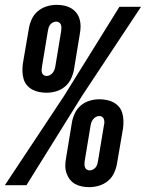

<svg xmlns="http://www.w3.org/2000/svg" viewBox="-46 -763 601 791"><path d="M146 -381Q130 -381 115 -384Q100 -387 87 -394Q74 -401 64.5 -412.5Q55 -424 51 -438.5Q47 -453 46.5 -468.5Q46 -484 48 -500L73 -646Q76 -665 85 -684.5Q94 -704 110.5 -717.5Q127 -731 147 -737Q167 -743 187 -743Q203 -743 218 -740Q233 -737 245.5 -730Q258 -723 267.5 -711.5Q277 -700 281.5 -685.5Q286 -671 286 -655.5Q286 -640 283 -624L259 -478Q256 -459 247 -439.5Q238 -420 222 -406.5Q206 -393 186 -387Q166 -381 146 -381ZM-26 0 218 -368 446 -735H535L292 -368L63 0ZM146 -450Q153 -450 159.5 -453.5Q166 -457 171 -463Q176 -469 178.5 -476Q181 -483 182 -490L206 -635Q207 -642 207 -648.5Q207 -655 205 -661Q203 -667 197.5 -670.5Q192 -674 186 -674Q179 -674 172 -670.5Q165 -667 160.5 -661Q156 -655 154 -648Q152 -641 151 -634L127 -489Q126 -482 125.5 -475.5Q125 -469 127 -463Q129 -457 134 -453.5Q139 -450 146 -450ZM322 8Q306 8 291 5Q276 2 263.5 -5Q251 -12 242 -23.5Q233 -35 228 -49.5Q223 -64 223 -79.5Q223 -95 226 -111L250 -257Q253 -276 262 -295.5Q271 -315 287 -328.5Q303 -342 323 -348Q343 -354 363 -354Q379 -354 394 -351Q409 -348 422 -341Q435 -334 444.5 -322.5Q454 -311 458 -296.5Q462 -282 462.5 -266.5Q463 -251 461 -235L436 -89Q433 -70 424 -50.5Q415 -31 398.5 -17.5Q382 -4 362 2Q342 8 322 8ZM323 -61Q330 -61 337 -64.5Q344 -68 348.5 -74Q353 -80 355 -87Q357 -94 358 -101L382 -246Q384 -253 384 -259.5Q384 -266 382 -272Q380 -278 375 -281.5Q370 -285 363 -285Q356 -285 349.5 -281.5Q343 -278 338 -272Q333 -266 330.5 -259Q328 -252 327 -245L303 -100Q302 -93 302 -86.5Q302 -80 304 -74Q306 -68 311.5 -64.5Q317 -61 323 -61Z"/></svg>

Font: Iosevka SS18 Semibold
Style: Italic
Weight: 600
Italic angle: -9°
Monospace: yes
Designer: Belleve Invis
Foundry: Belleve Invis
Version: Version 25.1.1; ttfautohint (v1.8.4)